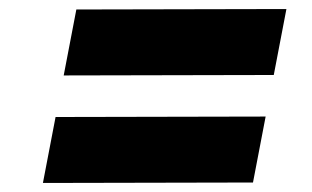

<svg xmlns="http://www.w3.org/2000/svg" viewBox="-20 -573 690 425"><path d="M75 -168 103 -314 568 -315 540 -169ZM121 -406 149 -552 614 -553 586 -407Z"/></svg>

Font: REM ExtraBold
Style: Italic
Weight: 800
Italic angle: -11°
Designer: Octavio Pardo
Foundry: Ashler Design
Version: Version 1.005;gftools[0.9.28]